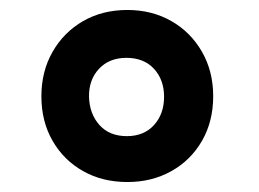

<svg xmlns="http://www.w3.org/2000/svg" viewBox="-20 -856 519 385"><path d="M407.5 -663Q407.5 -612.5 385 -573.5Q362.5 -534.5 323.5 -512.8Q284.5 -491 235.5 -491Q185.5 -491 146.8 -512.8Q108 -534.5 85.5 -573.5Q63 -612.5 63 -663Q63 -713 85.5 -752.2Q108 -791.5 146.8 -813.8Q185.5 -836 235.5 -836Q284.5 -836 323.5 -813.8Q362.5 -791.5 385 -752.2Q407.5 -713 407.5 -663ZM309 -662Q309 -696 288.8 -718Q268.5 -740 233.5 -740Q199 -740 178.5 -718Q158 -696 158.5 -662Q159.5 -627.5 179.5 -605.2Q199.5 -583 234.5 -583Q268.5 -583 288.8 -605.2Q309 -627.5 309 -662Z"/></svg>

Font: Public Sans ExtraBold
Style: Regular
Weight: 800
Designer: The Public Sans Project Authors: Dan O. Williams and USWDS (Libre Franklin designed by Pablo Impallari and Rodrigo Fuenz
Version: Version 1.007